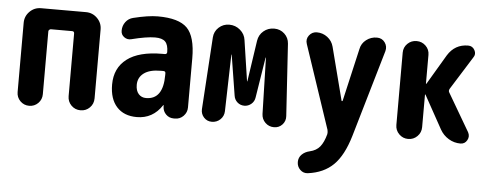

<svg xmlns="http://www.w3.org/2000/svg" viewBox="-50 -659 2600 1015"><g transform="rotate(5 1250.0 -151.5)"><path d="M369.1 -519.5Q404.3 -519.5 429.2 -494.6Q454.1 -469.7 454.1 -434.6V-69.3Q454.1 -40 434.1 -20Q414.1 0 385.3 0Q356.4 0 336.4 -20Q316.4 -40 316.4 -69.3V-401.4Q316.4 -413.1 304.7 -413.1H192.4Q188.5 -413.1 184.1 -409.7Q179.7 -406.2 179.7 -401.4V-67.4Q179.7 -39.1 160.2 -19.5Q140.6 0 112.8 0Q85 0 65.4 -19.5Q45.9 -39.1 45.9 -67.4V-434.6Q45.9 -469.7 70.8 -494.6Q95.7 -519.5 130.9 -519.5Z M815.4 -224.6V-234.4Q815.4 -245.1 803.7 -245.1H790Q731.4 -245.1 700.7 -222.2Q669.9 -199.2 669.9 -160.2Q669.9 -128.9 685.1 -111.8Q700.2 -94.7 724.6 -94.7Q815.4 -94.7 815.4 -224.6ZM750 -530.3Q861.3 -530.3 905.8 -485.4Q950.2 -440.4 950.2 -325.2V-64.5Q950.2 -38.1 931.6 -19Q913.1 0 886.7 0H879.9Q855.5 0 838.9 -16.6Q822.3 -33.2 821.3 -56.6V-64.5Q821.3 -65.4 820.3 -65.4Q818.4 -65.4 818.4 -64.5Q769.5 9.8 684.6 9.8Q616.2 9.8 578.1 -32.2Q540 -74.2 540 -150.4Q540 -238.3 603.5 -286.6Q667 -335 790 -335H803.7Q814.5 -335 815.4 -345.7Q815.4 -384.8 799.3 -401.4Q783.2 -418 745.1 -418Q700.2 -418 619.1 -397.5Q599.6 -392.6 582.5 -404.8Q565.4 -417 565.4 -438.5Q565.4 -464.8 580.6 -484.9Q595.7 -504.9 620.1 -510.7Q699.2 -530.3 750 -530.3Z M1471.7 -64.5Q1473.6 -38.1 1456.1 -19Q1438.5 0 1412.1 0Q1384.8 0 1365.7 -18.6Q1346.7 -37.1 1345.7 -64.5L1337.9 -362.3Q1337.9 -363.3 1336.9 -363.3Q1335.9 -363.3 1335.9 -362.3L1301.8 -148.4Q1298.8 -127 1282.7 -113.3Q1266.6 -99.6 1245.6 -99.6Q1224.6 -99.6 1209 -113.3Q1193.4 -127 1190.4 -148.4L1156.2 -362.3Q1156.2 -363.3 1155.3 -363.3Q1154.3 -363.3 1154.3 -362.3L1146.5 -61.5Q1145.5 -35.2 1127 -17.6Q1108.4 0 1082 0Q1056.6 0 1040 -18.1Q1023.4 -36.1 1024.4 -61.5L1048.8 -444.3Q1050.8 -476.6 1074.2 -498Q1097.7 -519.5 1129.9 -519.5Q1163.1 -519.5 1188 -498Q1212.9 -476.6 1216.8 -445.3L1249 -230.5Q1249 -229.5 1250 -229Q1251 -228.5 1251 -230.5L1283.2 -447.3Q1288.1 -479.5 1312 -499.5Q1335.9 -519.5 1368.2 -519.5Q1400.4 -519.5 1422.9 -498.5Q1445.3 -477.5 1447.3 -446.3Z M1913.1 -519.5Q1940.4 -519.5 1955.6 -498.5Q1970.7 -477.5 1963.9 -452.1L1829.1 9.8Q1797.9 115.2 1746.6 165.5Q1695.3 215.8 1611.3 226.6Q1587.9 229.5 1570.8 212.9Q1553.7 196.3 1553.7 171.9Q1553.7 148.4 1569.8 132.3Q1585.9 116.2 1611.3 110.4Q1646.5 102.5 1665.5 79.1Q1684.6 55.7 1696.3 11.7Q1698.2 2 1695.3 -10.7L1546.9 -453.1Q1538.1 -478.5 1553.7 -499Q1569.3 -519.5 1594.7 -519.5Q1626 -519.5 1650.9 -500.5Q1675.8 -481.4 1683.6 -451.2L1755.9 -170.9Q1755.9 -168.9 1758.3 -168.9Q1760.7 -168.9 1761.7 -170.9L1826.2 -451.2Q1832 -481.4 1856.9 -500.5Q1881.8 -519.5 1913.1 -519.5Z M2319.3 -263.7 2436.5 -63.5Q2448.2 -42 2436.5 -21Q2424.8 0 2401.4 0Q2367.2 0 2338.4 -17.6Q2309.6 -35.2 2293 -64.5L2195.3 -241.2Q2195.3 -242.2 2193.4 -242.2Q2192.4 -242.2 2192.4 -241.2V-68.4Q2192.4 -40 2172.4 -20Q2152.3 0 2124 0Q2095.7 0 2075.7 -20Q2055.7 -40 2055.7 -68.4V-452.1Q2055.7 -480.5 2075.7 -500Q2095.7 -519.5 2124 -519.5Q2152.3 -519.5 2172.4 -500Q2192.4 -480.5 2192.4 -452.1V-299.8Q2192.4 -298.8 2193.4 -298.8Q2195.3 -298.8 2195.3 -299.8L2289.1 -458Q2327.1 -519.5 2397.5 -519.5Q2420.9 -519.5 2432.1 -498.5Q2443.4 -477.5 2429.7 -459L2320.3 -284.2Q2313.5 -272.5 2319.3 -263.7Z"/></g></svg>

Font: Rounded-X Mgen+ 2m bold
Style: Bold
Weight: 700
Designer: [Source Han Sans]
Ryoko NISHIZUKA  (kana & ideographs); Paul D. Hunt (Latin, Greek & Cyrillic); Wenlong ZHANG  (bopomofo
Version: Version 1.059.20150602